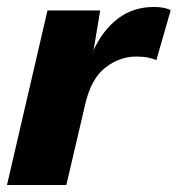

<svg xmlns="http://www.w3.org/2000/svg" viewBox="-20 -530 509 550"><path d="M0 0 116 -500H267L248 -386Q274 -443 317.5 -476.5Q361 -510 421 -510Q438 -510 449.5 -507.5Q461 -505 469 -501L428 -358Q418 -362 404.5 -365Q391 -368 370 -368Q323 -368 282 -336.5Q241 -305 224 -231L170 0Z"/></svg>

Font: Work Sans
Style: Bold Italic
Weight: 700
Italic angle: -13°
Designer: Wei Huang
Foundry: Wei Huang
Version: Version 2.010; ttfautohint (v1.8.3)